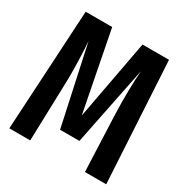

<svg xmlns="http://www.w3.org/2000/svg" viewBox="-160 -823 920 954"><g transform="rotate(30 300.0 -346.0)"><path d="M539 -691.5 578 0H456L443 -318.5Q441.5 -358.5 441.2 -392.8Q441 -427 441.5 -457.8Q442 -488.5 443.2 -517Q444.5 -545.5 446.5 -573L355 -120H244L146 -573Q148 -546.5 149.5 -517.5Q151 -488.5 151.8 -457Q152.5 -425.5 152.8 -390.5Q153 -355.5 151.5 -317.5L142 0H22L61 -691.5H213L302 -235L387 -691.5Z"/></g></svg>

Font: Fira Code Light SemiBold
Style: Regular
Weight: 600
Monospace: yes
Version: Version 5.002